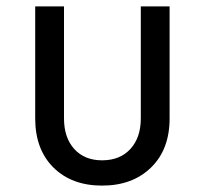

<svg xmlns="http://www.w3.org/2000/svg" viewBox="-20 -570 640 600"><path d="M299 10Q204 10 147 -46.5Q90 -103 90 -200V-550H180V-200Q180 -140 212 -104.5Q244 -69 299 -69Q355 -69 387.5 -104.5Q420 -140 420 -200V-550H510V-200Q510 -103 452 -46.5Q394 10 299 10Z"/></svg>

Font: JetBrains Mono NL
Style: Regular
Weight: 400
Monospace: yes
Designer: Philipp Nurullin, Konstantin Bulenkov
Foundry: JetBrains
Version: Version 2.305; ttfautohint (v1.8.4.7-5d5b)